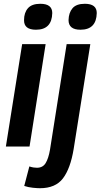

<svg xmlns="http://www.w3.org/2000/svg" viewBox="-20 -774 531 1014"><path d="M193 -754Q256 -754 256 -705Q254 -617 170 -617Q106 -617 107 -668Q107 -707 127.5 -730.5Q148 -754 193 -754ZM11 0 97 -541H221L136 0ZM428 -754Q491 -754 491 -705Q489 -617 405 -617Q342 -617 342 -668Q343 -707 363 -730.5Q383 -754 428 -754ZM457 -541 369 13Q352 116 312.5 168Q273 220 191 220Q176 220 152.5 217.5Q129 215 108 208L135 105Q147 109 157 110.5Q167 112 175 112Q206 112 221 87.5Q236 63 244 17L332 -541Z"/></svg>

Font: Georama SemiBold
Style: Italic
Weight: 600
Italic angle: -9°
Designer: Jean-Baptiste Levee
Foundry: Production Type
Version: Version 1.000